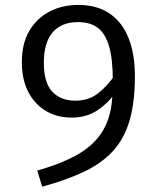

<svg xmlns="http://www.w3.org/2000/svg" viewBox="-20 -718 640 760"><path d="M289.5 -698.5Q364.5 -698.5 414.5 -664Q464.5 -629.5 489.2 -566.5Q514 -503.5 514 -417Q514 -313 492.8 -240.8Q471.5 -168.5 427 -120Q382.5 -71.5 313 -38.5Q243.5 -5.5 147 21L127.5 -43Q225.5 -70.5 290.5 -108.2Q355.5 -146 389 -203.8Q422.5 -261.5 425 -347.5L426.5 -395.5Q427 -481.5 412.2 -533.2Q397.5 -585 367.2 -607.8Q337 -630.5 289.5 -630.5Q222.5 -630.5 188 -589.5Q153.5 -548.5 153.5 -469.5Q153.5 -391 186.8 -355.2Q220 -319.5 279 -319.5Q330.5 -319.5 368 -348.5Q405.5 -377.5 439 -426.5L438.5 -353.5Q408 -309.5 365 -281Q322 -252.5 263.5 -252.5Q206 -252.5 161.5 -279Q117 -305.5 91.8 -354.5Q66.5 -403.5 66.5 -472.5Q66.5 -546 96.5 -596.5Q126.5 -647 177 -672.8Q227.5 -698.5 289.5 -698.5Z"/></svg>

Font: Fast_Mono
Style: Regular
Weight: 400
Monospace: yes
Designer: Carrois Corporate, Edenspiekermann AG, Nikita Prokopov
Foundry: Carrois Corporate, Edenspiekermann AG, Nikita Prokopov
Version: Version 5.002